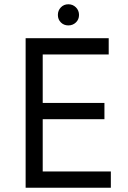

<svg xmlns="http://www.w3.org/2000/svg" viewBox="-20 -879 599 899"><path d="M100 0H499V-76H180V-321H469V-397H180V-624H489V-700H100ZM300 -760Q321 -760 335.5 -774Q350 -788 350 -809Q350 -830 335.5 -844.5Q321 -859 300 -859Q279 -859 265 -844.5Q251 -830 251 -809Q251 -788 265 -774Q279 -760 300 -760Z"/></svg>

Font: Fixel Variable
Style: Regular
Weight: 100
Width: 3
Designer: AlfaBravo + MacPaw
Foundry: Kyrylo Tkachov, Marchela Mozhyna, Serhii Makarenko, Maria Weinstein, Zakhar Kryvoshyya
Version: Version 1.211